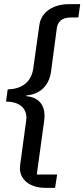

<svg xmlns="http://www.w3.org/2000/svg" viewBox="-20 -743 406 924"><path d="M197 161H245L255 97H157L193 -165C203 -246 156 -276 108 -280C102 -281 108 -285 117 -285C163 -291 213 -321 225 -394L253 -604C257 -636 273 -659 324 -659H357L366 -723H311C239 -723 177 -687 169 -620L140 -413C132 -355 92 -314 17 -313L9 -254C86 -254 113 -210 106 -163L77 51C67 118 122 161 197 161Z"/></svg>

Font: United Sans Medium
Style: Italic
Weight: 500
Italic angle: -8°
Designer: Pablo Impallari, Rodrigo Fuenzalida (Modified by Dan O. Williams)
Version: Version 1.000;PS 001.000;hotconv 1.0.88;makeotf.lib2.5.64775